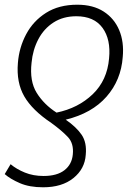

<svg xmlns="http://www.w3.org/2000/svg" viewBox="-26 -561 593 815"><path d="M302 -541Q369 -541 414 -512Q459 -483 480 -433Q501 -383 495 -319Q488 -221 426 -150.5Q364 -80 253 -53Q298 -22 320.5 11Q343 44 338 96Q334 156 285.5 195Q237 234 157 234Q99 234 58.5 216.5Q18 199 -6 178L19 136Q44 157 79.5 171.5Q115 186 159 186Q216 186 247.5 161.5Q279 137 283 95Q288 48 262 20.5Q236 -7 192 -39Q111 -93 77 -152Q43 -211 50 -294Q55 -359 85 -415.5Q115 -472 169.5 -506.5Q224 -541 302 -541ZM298 -492Q242 -492 201 -465.5Q160 -439 136.5 -394Q113 -349 108 -295Q99 -216 130 -166.5Q161 -117 214 -83Q306 -102 367.5 -161Q429 -220 437 -313Q445 -394 409 -443Q373 -492 298 -492Z"/></svg>

Font: Noto Sans Light
Style: Italic
Weight: 300
Italic angle: -12°
Designer: Monotype Design Team
Foundry: Monotype Imaging Inc.
Version: Version 2.013; ttfautohint (v1.8.4.7-5d5b)